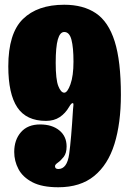

<svg xmlns="http://www.w3.org/2000/svg" viewBox="-20 -780 545 810"><path d="M212 -79Q212 -67 226 -67Q263 -67 271.8 -130Q280.5 -193 288 -318Q289 -331 289.8 -337Q290.5 -343 288 -344.5Q282 -347.5 271.5 -329Q256 -302 232 -286Q208 -270 174 -270Q91 -270 53 -327Q15 -384 15 -500Q15 -639 76.5 -699.5Q138 -760 251 -760Q331.5 -760 384.5 -724.2Q437.5 -688.5 463.8 -605.5Q490 -522.5 490 -380Q490 -260 462.8 -172.5Q435.5 -85 377.2 -37.5Q319 10 226 10Q157.5 10 116.8 -11.2Q76 -32.5 58 -66.5Q40 -100.5 40 -139Q40 -190 68.5 -222.5Q97 -255 149 -255Q199.5 -255 230.2 -230Q261 -205 261 -162Q261 -134 248.8 -118.2Q236.5 -102.5 224.2 -94Q212 -85.5 212 -79ZM215 -515Q215 -444.5 226 -416.8Q237 -389 251 -389Q264.5 -389 277.2 -424.5Q290 -460 290 -520Q290 -579.5 281.5 -612.2Q273 -645 251 -645Q233 -645 224 -613.5Q215 -582 215 -515Z"/></svg>

Font: Besley* Condensed Fatface
Style: Regular
Weight: 900
Width: 3
Designer: Owen Earl
Foundry: indestructible type*
Version: Version 3.000; ttfautohint (v1.8.3)